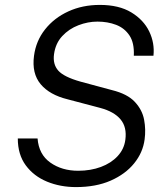

<svg xmlns="http://www.w3.org/2000/svg" viewBox="-20 -752 686 782"><path d="M289.5 10Q225.5 10 171.5 -12.2Q117.5 -34.5 85 -78.5Q52.5 -122.5 52.5 -188H133Q138 -123 185 -89.8Q232 -56.5 298.5 -56.5Q349 -56.5 390.8 -72Q432.5 -87.5 459 -116Q485.5 -144.5 490.5 -182.5Q497.5 -234 471 -265.8Q444.5 -297.5 388 -312.5L255.5 -347.5Q182 -365.5 145.5 -409.2Q109 -453 118.5 -524.5Q126.5 -585.5 163.5 -632.2Q200.5 -679 258.2 -705.5Q316 -732 386.5 -732Q464.5 -732 514.8 -701.5Q565 -671 587.8 -623.8Q610.5 -576.5 605 -525H525Q527.5 -577 507.5 -607.2Q487.5 -637.5 453 -650.8Q418.5 -664 377 -664Q338 -664 299.5 -649.2Q261 -634.5 233.5 -605Q206 -575.5 200 -531Q194.5 -490 217.5 -464.2Q240.5 -438.5 308 -419.5L436 -385Q499 -369.5 529.2 -337Q559.5 -304.5 567 -264.2Q574.5 -224 569 -184Q562 -130.5 526.2 -86.5Q490.5 -42.5 430.5 -16.2Q370.5 10 289.5 10Z"/></svg>

Font: Public Sans Light
Style: Italic
Weight: 300
Italic angle: -8°
Designer: The Public Sans project authors (U.S. Web Design System). Libre Franklin designed by Pablo Impallari and Rodrigo Fuenzal
Version: Version 1.007; ttfautohint (v1.8.1) -l 8 -r 50 -G 200 -x 14 